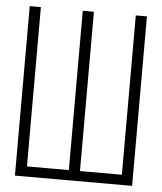

<svg xmlns="http://www.w3.org/2000/svg" viewBox="-51 -745 666 790"><g transform="rotate(5 282.0 -350.0)"><path d="M40 -700H86V-42H259V-700H305V-42H478V-700H524V0H40Z"/></g></svg>

Font: Bebas Neue Book
Style: Regular
Weight: 400
Designer: Ryoichi Tsunekawa
Foundry: Ryoichi Tsunekawa
Version: Version 001.003